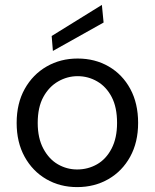

<svg xmlns="http://www.w3.org/2000/svg" viewBox="-20 -752 633 784"><path d="M295 12Q225 12 169 -20.5Q113 -53 80.5 -112Q48 -171 48 -250Q48 -330 81 -389Q114 -448 170.5 -480.5Q227 -513 297 -513Q368 -513 424 -480.5Q480 -448 512 -389Q544 -330 544 -250Q544 -171 511.5 -112Q479 -53 422.5 -20.5Q366 12 295 12ZM295 -60Q339 -60 376 -81Q413 -102 435.5 -145Q458 -188 458 -250Q458 -314 436 -356Q414 -398 377 -419.5Q340 -441 297 -441Q255 -441 217.5 -419.5Q180 -398 157 -356Q134 -314 134 -250Q134 -188 157 -145Q180 -102 216.5 -81Q253 -60 295 -60ZM196 -544 191 -605 396 -732 403 -660Z"/></svg>

Font: DVN - DM Sans
Style: Regular
Weight: 400
Designer: Colophon Foundry, Jonny Pinhorn
Foundry: Colophon Foundry
Version: Version 4.004;gftools[0.9.30]